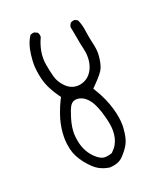

<svg xmlns="http://www.w3.org/2000/svg" viewBox="-131 -810 762 883"><g transform="rotate(-20 250.0 -368.5)"><path d="M249 -69.3Q227.5 -69.3 200.7 -95.7Q179.7 -117.2 168.5 -143.3Q157.2 -169.4 153.8 -204.1Q152.8 -213.4 152.8 -219Q152.8 -224.6 153.1 -231.4Q153.3 -238.3 154.8 -249.5Q156.2 -260.7 158.7 -270.3Q161.1 -279.8 163.1 -287.1Q165 -294.4 167.5 -301.3Q176.3 -329.6 183.6 -342.8Q191.9 -356.9 203.1 -361.8Q210.4 -364.7 219.7 -364.7Q229 -364.7 240.7 -360.4Q260.3 -352.5 275.9 -332.5Q298.8 -303.2 314.9 -240.7Q325.7 -200.2 325.7 -172.4Q325.7 -134.3 310.1 -106.9Q301.3 -91.3 287.1 -78.1L285.2 -76.2Q265.6 -69.3 249 -69.3ZM88.4 -600.6Q87.9 -591.3 87.9 -580.6Q87.9 -569.8 90.1 -550.8Q92.3 -531.7 98.6 -506.3Q111.8 -456.1 149.4 -405.3L154.3 -398.9L150.4 -391.6Q133.3 -357.4 121.1 -320.8Q108.9 -285.2 105 -243.2Q104 -231 104 -224.1Q104 -217.3 104 -209.2Q104 -201.2 105.7 -187.7Q107.4 -174.3 110.4 -160.6Q119.6 -121.1 148.9 -84.5Q178.7 -47.4 202.6 -34.2Q226.6 -21 254.4 -17.1Q298.3 -19 320.8 -42.5Q345.7 -68.4 358.4 -92.8Q371.1 -117.2 374.5 -161.6Q375.5 -170.4 375.5 -179.2Q375.5 -217.3 362.3 -263.2Q346.2 -319.8 312 -375L306.6 -383.8L314 -391.1Q340.3 -417.5 353.3 -433.8Q366.2 -450.2 369.6 -459Q378.9 -481 381.8 -511.7Q382.8 -520.5 382.8 -526.4Q382.8 -532.2 382.8 -535.4Q382.8 -538.6 382.3 -542.7Q381.8 -546.9 381.6 -550.8Q381.3 -554.7 380.4 -559.1Q379.4 -567.4 377.2 -575.9Q375 -584.5 373.3 -593.5Q371.6 -602.5 369.6 -611.3Q366.2 -629.4 363.8 -647Q359.9 -677.2 348.1 -703.1L335.4 -709.5Q334 -710 330.6 -710Q327.1 -710 322.3 -708.5Q317.4 -707 313 -703.6Q307.1 -695.8 305.2 -686Q311 -657.7 314.5 -636.7Q320.3 -601.1 327.1 -573.2Q332.5 -552.2 332.5 -530.3Q332.5 -483.9 308.1 -452.6Q287.1 -426.3 252.4 -421.4Q247.1 -420.9 242.2 -420.9Q210.9 -420.9 186.3 -445.6Q161.6 -470.2 153.6 -500.7Q145.5 -531.2 140.1 -563.5Q137.7 -578.6 137.7 -593.8Q137.7 -611.8 141.1 -629.9Q147.5 -661.1 160.6 -689Q161.1 -690.4 161.1 -692.6Q161.1 -694.8 160.6 -698.2Q159.7 -705.6 155.3 -712.4L141.1 -719.2Q139.6 -719.7 136.2 -719.7Q132.8 -719.7 128.2 -718.3Q123.5 -716.8 119.1 -713.9Q102.1 -687.5 95.2 -653.8Q90.3 -630.9 88.4 -600.6Z"/></g></svg>

Font: NaikaiFont
Style: ExtraLight
Weight: 200
Version: Version 1.89